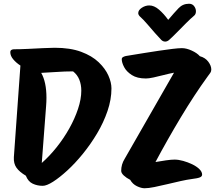

<svg xmlns="http://www.w3.org/2000/svg" viewBox="-20 -978 1148 1025"><path d="M208 14Q179 14 154.5 2.5Q130 -9 118 -40Q84 -60 68 -82.5Q52 -105 54 -139L89 -628Q66 -643 50.5 -661.5Q35 -680 35 -699Q35 -708 41 -711.5Q47 -715 54 -715Q87 -715 129 -717Q171 -719 209.5 -721Q248 -723 272 -723Q355 -723 413 -701.5Q471 -680 506.5 -646Q542 -612 558.5 -575Q575 -538 575 -506Q575 -447 554 -385.5Q533 -324 498.5 -266Q464 -208 422.5 -157Q381 -106 339.5 -68Q298 -30 263.5 -8Q229 14 208 14ZM226 -410 203 -108Q244 -144 282 -191.5Q320 -239 349.5 -291.5Q379 -344 396.5 -396.5Q414 -449 414 -494Q414 -526 403.5 -552.5Q393 -579 370 -597Q326 -597 277 -593.5Q228 -590 200 -589Q228 -540 228 -456Q228 -445 227.5 -433.5Q227 -422 226 -410ZM752 27Q734 27 711 16Q688 5 675 -18Q655 -28 641 -41Q627 -54 627 -66Q627 -83 631.5 -99Q636 -115 646 -131L909 -590Q883 -585 854 -577.5Q825 -570 799.5 -564.5Q774 -559 759 -559Q712 -559 683.5 -577.5Q655 -596 642.5 -620Q630 -644 630 -662Q630 -670 638 -674Q646 -678 652 -679Q659 -680 685.5 -684.5Q712 -689 750 -695Q788 -701 827.5 -707Q867 -713 900.5 -717Q934 -721 951 -721Q975 -721 1003.5 -708Q1032 -695 1047 -678Q1076 -670 1092 -648.5Q1108 -627 1108 -607Q1108 -597 1103 -589.5Q1098 -582 1088 -569Q1017 -471 945.5 -352Q874 -233 810 -113Q838 -118 866 -122Q894 -126 912 -126Q933 -126 958 -119Q983 -112 1006 -101Q1029 -90 1044 -75.5Q1059 -61 1059 -46Q1059 -36 1047 -31Q1035 -26 1002 -22Q979 -19 945 -11.5Q911 -4 874 5Q837 14 804.5 20.5Q772 27 752 27ZM862 -756Q850 -756 841 -765Q828 -778 807.5 -801.5Q787 -825 766 -849.5Q745 -874 727 -890Q718 -899 718 -908Q718 -924 737 -936.5Q756 -949 777 -949Q803 -949 829 -926.5Q855 -904 878 -872Q911 -911 933.5 -934.5Q956 -958 989 -958Q1007 -958 1016.5 -945Q1026 -932 1026 -918Q1026 -902 1016 -894Q999 -880 973.5 -854.5Q948 -829 923.5 -804Q899 -779 882 -764Q872 -756 862 -756Z"/></svg>

Font: Protest Riot
Style: Regular
Weight: 400
Designer: Octavio Pardo
Foundry: Ashler Design
Version: Version 2.005; ttfautohint (v1.8.4.7-5d5b)